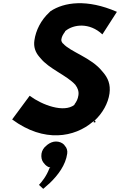

<svg xmlns="http://www.w3.org/2000/svg" viewBox="-20 -844 761 1217"><path d="M168 -237 57 -87C261 64 454 25 567 -71L575 -77L574 -68H584L585 -78H578C631 -127 665 -189 674 -251C682 -309 664 -350 634 -385L628 -392C559 -479 426 -515 380 -568H379C373 -575 367 -584 369 -595C372 -614 381 -628 393 -644V-647L395 -648C446 -690 547 -703 629 -626L721 -769C531 -852 386 -830 300 -773L292 -765C240 -717 207 -652 198 -588C192 -547 204 -513 229 -484L236 -476C291 -407 404 -366 457 -307L459 -305V-304C472 -287 481 -265 477 -240C474 -217 464 -198 453 -184L452 -181L451 -179C385 -128 249 -177 168 -237ZM335 53C315 53 297 61 281 73L273 80C257 92 246 111 243 130C240 152 244 171 254 185L260 192C267 202 276 209 288 215L299 218L293 223C275 273 243 311 227 328L254 353C264 344 276 334 288 323L296 316C348 266 396 202 406 130C409 111 403 92 391 80L386 73C374 61 356 53 335 53ZM576 -78H577Z"/></svg>

Font: Hussar Woodtype
Style: SeBdObl
Weight: 900
Foundry: Cannot Into Space Fonts
Version: Version 1.07